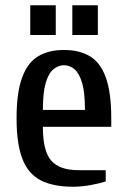

<svg xmlns="http://www.w3.org/2000/svg" viewBox="-20 -700 487 730"><path d="M258 10Q183 10 135.5 -14Q88 -38 65.5 -95Q43 -152 43 -250Q43 -348 64 -405Q85 -462 125 -486Q165 -510 223 -510Q282 -510 322 -486Q362 -462 382.5 -405Q403 -348 403 -250V-218H143Q143 -125 175 -89Q207 -53 278 -53H382V-10Q360 -3 325.5 3.5Q291 10 258 10ZM143 -282H303Q303 -349 292 -385.5Q281 -422 263 -437Q245 -452 223 -452Q202 -452 183.5 -437Q165 -422 154 -385.5Q143 -349 143 -282ZM95 -567V-680H192V-567ZM255 -567V-680H352V-567Z"/></svg>

Font: Cuprum Medium
Style: Regular
Weight: 500
Designer: Jovanny Lemonad
Foundry: Jovanny Lemonad
Version: Version 3.000